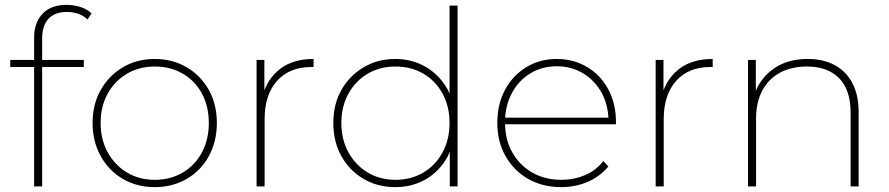

<svg xmlns="http://www.w3.org/2000/svg" viewBox="-20 -765 3649 788"><path d="M120 0V-490H22V-519H120V-611Q120 -672 154.5 -708.5Q189 -745 253 -745Q282 -745 309.5 -736.5Q337 -728 356 -710L339 -685Q323 -701 301 -708.5Q279 -716 255 -716Q205 -716 179 -688Q153 -660 153 -607V-519H324V-490H153V0Z M615 3Q542 3 484.5 -30.5Q427 -64 393.5 -124Q360 -184 360 -260Q360 -337 393.5 -396Q427 -455 484.5 -489Q542 -523 615 -523Q688 -523 746 -489Q804 -455 837 -396Q870 -337 870 -260Q870 -184 837 -124Q804 -64 746 -30.5Q688 3 615 3ZM615 -27Q679 -27 729.5 -56.5Q780 -86 808.5 -139Q837 -192 837 -260Q837 -329 808.5 -381.5Q780 -434 729.5 -463Q679 -492 615 -492Q552 -492 502 -463Q452 -434 422.5 -381.5Q393 -329 393 -260Q393 -192 422.5 -139Q452 -86 502 -56.5Q552 -27 615 -27Z M1033 0V-519H1065V-394Q1087 -452 1136 -487Q1188 -523 1267 -523V-490H1258Q1168 -490 1117 -433Q1066 -376 1066 -276V0Z M1602 3Q1530 3 1472.5 -30.5Q1415 -64 1381.5 -123.5Q1348 -183 1348 -260Q1348 -338 1381.5 -396.5Q1415 -455 1472.5 -489Q1530 -523 1602 -523Q1672 -523 1728 -490Q1784 -457 1817 -398Q1821 -390 1825 -381V-742H1858V0H1826V-142Q1822 -132 1817 -122Q1784 -62 1728 -29.5Q1672 3 1602 3ZM1603 -27Q1667 -27 1717 -56.5Q1767 -86 1796 -139Q1825 -192 1825 -260Q1825 -329 1796 -381.5Q1767 -434 1717 -463Q1667 -492 1603 -492Q1540 -492 1490 -463Q1440 -434 1410.5 -381.5Q1381 -329 1381 -260Q1381 -192 1410.5 -139Q1440 -86 1490 -56.5Q1540 -27 1603 -27Z M2284 3Q2207 3 2148 -30.5Q2089 -64 2055 -124Q2021 -184 2021 -260Q2021 -337 2052.5 -396Q2084 -455 2139.5 -489Q2195 -523 2265 -523Q2334 -523 2389.5 -490Q2445 -457 2476.5 -398.5Q2508 -340 2508 -264V-255H2053Q2054 -189 2083 -139Q2113 -86 2165 -56.5Q2217 -27 2284 -27Q2335 -27 2380.5 -46Q2426 -65 2456 -104L2477 -82Q2442 -40 2391.5 -18.5Q2341 3 2284 3ZM2053 -282H2477Q2474 -337 2450 -383Q2422 -434 2374 -463.5Q2326 -493 2265 -493Q2204 -493 2156 -463.5Q2108 -434 2081 -383Q2057 -338 2053 -282Z M2671 0V-519H2703V-394Q2725 -452 2774 -487Q2826 -523 2905 -523V-490H2896Q2806 -490 2755 -433Q2704 -376 2704 -276V0Z M3050 0V-519H3082V-392Q3106 -450 3158 -485Q3213 -523 3295 -523Q3359 -523 3405.5 -498Q3452 -473 3478 -424.5Q3504 -376 3504 -305V0H3471V-303Q3471 -396 3424 -444Q3377 -492 3292 -492Q3227 -492 3180 -466Q3133 -440 3108 -392Q3083 -344 3083 -280V0Z"/></svg>

Font: Montserrat Thin ExtraLight
Style: Regular
Weight: 250
Version: Version 9.000